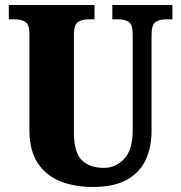

<svg xmlns="http://www.w3.org/2000/svg" viewBox="-20 -734 720 764"><path d="M350 10Q276 10 219 -13Q162 -36 129.5 -86Q97 -136 97 -218V-598Q97 -637 80.5 -647Q64 -657 41 -657H15V-714H356V-657H330Q307 -657 290.5 -646.5Q274 -636 274 -594V-210Q274 -127 305.5 -96.5Q337 -66 394 -66Q440 -66 474 -101.5Q508 -137 508 -217V-598Q508 -637 492 -647Q476 -657 453 -657H427V-714H666V-657H639Q615 -657 599 -646.5Q583 -636 583 -594V-215Q583 -148 559.5 -97.5Q536 -47 484.5 -18.5Q433 10 350 10Z"/></svg>

Font: Noto Serif Lao Condensed Black
Style: Regular
Weight: 900
Width: 3
Designer: Monotype Design Team
Foundry: Monotype Imaging Inc.
Version: Version 2.003; ttfautohint (v1.8.4.7-5d5b)